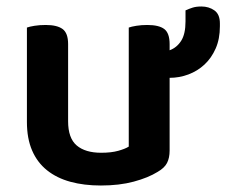

<svg xmlns="http://www.w3.org/2000/svg" viewBox="-20 -557 699 592"><path d="M503 -93Q503 -70 495 -54.5Q487 -39 466 -27Q437 -9 392.5 3Q348 15 291 15Q239 15 197 3.5Q155 -8 125 -32Q95 -56 79 -93Q63 -130 63 -181V-472Q71 -475 86.5 -477.5Q102 -480 121 -480Q156 -480 173 -467.5Q190 -455 190 -421V-183Q190 -131 216.5 -108.5Q243 -86 292 -86Q323 -86 344.5 -92Q366 -98 377 -105V-472Q385 -475 400.5 -477.5Q416 -480 434 -480Q470 -480 486.5 -467.5Q503 -455 503 -421V-402Q525 -410 538.5 -431Q552 -452 552 -491V-525Q563 -530 574 -533.5Q585 -537 601 -537Q624 -537 641 -525Q658 -513 658 -485V-476Q658 -437 645 -407.5Q632 -378 610.5 -358Q589 -338 561 -327.5Q533 -317 503 -317V-93Z"/></svg>

Font: Baloo Bhai 2 SemiBold
Style: Regular
Weight: 600
Designer: Supriya Tembe, Noopur Datye and Ek Type
Foundry: Ek Type
Version: Version 1.640;PS 1.000;hotconv 16.6.51;makeotf.lib2.5.65220;